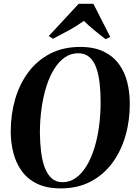

<svg xmlns="http://www.w3.org/2000/svg" viewBox="-20 -1006 728 1037"><path d="M308 11.5Q232 11.5 180.2 -13.8Q128.5 -39 97.2 -82.5Q66 -126 52 -181.2Q38 -236.5 38 -296.5Q38 -388 61.8 -470Q85.5 -552 132.8 -615.5Q180 -679 250.2 -715.8Q320.5 -752.5 412.5 -752.5Q489 -752.5 540.5 -727.2Q592 -702 623 -659Q654 -616 667.5 -561.2Q681 -506.5 681 -447.5Q681.5 -355.5 657.8 -273Q634 -190.5 587 -126.5Q540 -62.5 470 -25.5Q400 11.5 308 11.5ZM317.5 -22Q356.5 -22 389 -44.8Q421.5 -67.5 446.5 -108.2Q471.5 -149 488.8 -203.5Q506 -258 514.8 -322.2Q523.5 -386.5 523.5 -456Q523.5 -508.5 518.2 -555.8Q513 -603 500 -639.8Q487 -676.5 463 -697.5Q439 -718.5 402 -718.5Q363 -718.5 330.5 -696.2Q298 -674 272.8 -633.5Q247.5 -593 230.5 -539Q213.5 -485 204.5 -421.2Q195.5 -357.5 195.5 -288Q196 -235 201.8 -187.2Q207.5 -139.5 221.2 -102.2Q235 -65 258.5 -43.5Q282 -22 317.5 -22ZM243.5 -811.5 405 -985.5H484.5L575.5 -806.5L550.5 -794.5Q519 -818 489 -843Q459 -868 433 -893Q396 -866.5 352.5 -842.5Q309 -818.5 266 -796.5Z"/></svg>

Font: Merriweather 120pt
Style: Bold Italic
Weight: 700
Italic angle: -7.8°
Version: Version 2.101